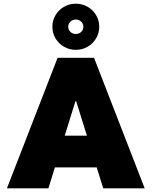

<svg xmlns="http://www.w3.org/2000/svg" viewBox="-20 -1020 821 1040"><path d="M503.9 -113.3H277.3L242.2 0H17.6L292 -707H489.3L763.7 0H539.1ZM450.7 -285.2 392.6 -471.7H388.7L330.6 -285.2ZM431.6 -875Q431.6 -891.1 419.9 -902.6Q408.2 -914.1 390.6 -914.1Q373 -914.1 361.3 -902.6Q349.6 -891.1 349.6 -875Q349.6 -858.9 361.3 -847.4Q373 -835.9 390.6 -835.9Q408.2 -835.9 419.9 -847.4Q431.6 -858.9 431.6 -875ZM263.7 -875Q263.7 -908.7 280.5 -937.5Q297.4 -966.3 326.7 -983.2Q356 -1000 390.6 -1000Q425.3 -1000 454.6 -983.2Q483.9 -966.3 500.7 -937.5Q517.6 -908.7 517.6 -875Q517.6 -841.3 500.7 -812.5Q483.9 -783.7 454.6 -766.8Q425.3 -750 390.6 -750Q356 -750 326.7 -766.8Q297.4 -783.7 280.5 -812.5Q263.7 -841.3 263.7 -875Z"/></svg>

Font: Wanted Sans ExtraBlack
Style: Regular
Weight: 900
Designer: Original Design by Kil Hyung-jin and Kang Hanbin, Wanted Lab, Inc; Hangeul from Source Han Sans by Jang Soo-young and Ka
Foundry: Wanted Lab, Inc.
Version: Version 1.001